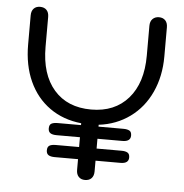

<svg xmlns="http://www.w3.org/2000/svg" viewBox="-52 -760 787 820"><g transform="rotate(5 342.0 -350.0)"><path d="M634 -670V-545Q634 -460 602.5 -391.5Q571 -323 513 -281Q455 -239 380 -230V-222H487Q503 -222 512.5 -217Q522 -212 522 -196Q522 -170 487 -170H380V-128H487Q504 -128 513 -122.5Q522 -117 522 -102Q522 -76 487 -76H380V-30Q380 -11 370 -0.5Q360 10 342 10Q325 10 315 -0.5Q305 -11 305 -30V-76H205Q187 -76 178 -82Q169 -88 169 -102Q169 -117 178 -122.5Q187 -128 205 -128H305V-170H205Q187 -170 178 -176Q169 -182 169 -196Q169 -212 178.5 -217Q188 -222 205 -222H305V-230Q227 -238 169.5 -279Q112 -320 81 -388Q50 -456 50 -545V-670Q50 -689 60 -699.5Q70 -710 87 -710Q105 -710 115 -699.5Q125 -689 125 -670V-542Q125 -424 182.5 -358Q240 -292 342 -292Q443 -292 501 -358.5Q559 -425 559 -542V-670Q559 -689 569.5 -699.5Q580 -710 597 -710Q614 -710 624 -699.5Q634 -689 634 -670Z"/></g></svg>

Font: Kodchasan
Style: Regular
Weight: 400
Version: Version 1.000; ttfautohint (v1.6)